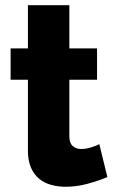

<svg xmlns="http://www.w3.org/2000/svg" viewBox="-20 -712 442 742"><path d="M21 -403.8V-524.9H87.9V-691.9H248V-524.9H355V-403.8H248V-185.1Q248 -159.2 261 -147.7Q273.9 -136.2 293.9 -136.2Q312 -136.2 331.1 -142.1Q350.1 -147.9 363.8 -154.8L395 -27.8Q361.8 -13.7 319.3 -2Q276.9 9.8 233.9 9.8Q204.1 9.8 177.5 2.4Q150.9 -4.9 130.9 -21.5Q110.8 -38.1 99.4 -64.9Q87.9 -91.8 87.9 -129.9V-403.8Z"/></svg>

Font: Raleway ExtraBold
Style: Regular
Weight: 800
Designer: Matt McInerney, Pablo Impallari, Rodrigo Fuenzalida
Foundry: Matt McInerney, Pablo Impallari, Rodrigo Fuenzalida
Version: Version 3.000g; ttfautohint (v1.5) -l 8 -r 28 -G 28 -x 14 -D